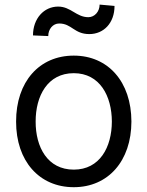

<svg xmlns="http://www.w3.org/2000/svg" viewBox="-20 -791 632 823"><path d="M186.8 -636.4C186.8 -666.2 206.7 -690.3 233.7 -690.3C287.6 -690.3 297.6 -644.9 362.9 -644.9C424 -644.9 470.9 -691.8 470.9 -765.6L407 -771.3C407 -741.5 385.7 -717.3 358.7 -717.3C307.5 -717.3 283.4 -762.8 229.4 -762.8C168.3 -762.8 121.4 -711.6 121.4 -639.2ZM296.2 11.4C443.5 11.4 543 -100.9 543.3 -269.9C543 -440.3 443.5 -552.6 296.2 -552.6C148.1 -552.6 48.7 -440.3 49 -269.9C48.7 -100.9 148.1 11.4 296.2 11.4ZM296.2 -63.9C183.6 -63.9 132.5 -160.5 132.8 -269.9C132.5 -379.3 183.6 -477.3 296.2 -477.3C408 -477.3 459.2 -379.3 459.5 -269.9C459.2 -160.5 408 -63.9 296.2 -63.9Z"/></svg>

Font: Riot Sans 2.0
Style: Regular
Weight: 400
Designer: Rasmus Andersson
Foundry: rsms
Version: Version 3.006;hotconv 1.0.109;makeotfexe 2.5.65596